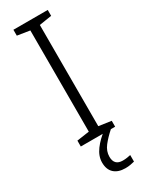

<svg xmlns="http://www.w3.org/2000/svg" viewBox="-239 -757 790 1017"><g transform="rotate(-30 155.5 -248.0)"><path d="M261 0H51V-36L127 -47V-666L51 -678V-714H261V-678L185 -666V-47L261 -36ZM155 123Q155 176 207 176Q222 176 234 174Q246 172 255 170V210Q243 213 229.5 215.5Q216 218 199 218Q155 218 130.5 195.5Q106 173 106 130Q106 91 133.5 54Q161 17 202 -13L235 0Q201 30 178 59.5Q155 89 155 123Z"/></g></svg>

Font: Noto Sans Tamil Light
Style: Regular
Weight: 300
Designer: Jelle Bosma - Monotype Design Team
Foundry: Monotype Imaging Inc.
Version: Version 2.004; ttfautohint (v1.8.4.7-5d5b)